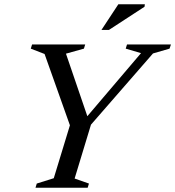

<svg xmlns="http://www.w3.org/2000/svg" viewBox="-20 -878 820 898"><path d="M639.5 -629.5 568 -650.5 574 -670H779.5L773 -650.5L695.5 -628L405.5 -295L329 -43L396 -19.5L390 0H146L152 -19.5L231.5 -44.5L307 -292L188.5 -625.5L124 -650.5L130 -670H378.5L372.5 -650.5L288.5 -627L388.5 -334.5ZM454.5 -738 533.5 -858H657.5L656 -846.5L489.5 -738Z"/></svg>

Font: Newsreader Text Medium
Style: Italic
Weight: 500
Italic angle: -17°
Designer: Hugues Gentile
Foundry: Production Type
Version: Version 1.001